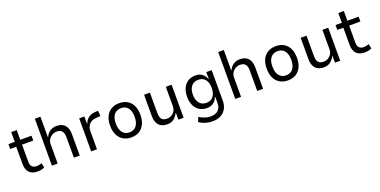

<svg xmlns="http://www.w3.org/2000/svg" viewBox="-18 -1614 5360 2711"><g transform="rotate(-20 2662.0 -258.5)"><path d="M282 9Q200 9 157 -35Q114 -79 114 -164V-423H23V-496H118V-642H201V-496H370V-423H201V-171Q201 -115 225 -91Q249 -67 294 -67Q315 -67 334 -71Q353 -75 371 -83L385 -14Q364 -2 337 3.5Q310 9 282 9Z M496 0V-705H580V-399H585Q604 -445 646 -475Q688 -505 745 -505Q799 -505 836.5 -485Q874 -465 894 -423.5Q914 -382 914 -317V0H826V-312Q826 -350 815.5 -376Q805 -402 782.5 -416Q760 -430 724 -430Q685 -430 653 -411Q621 -392 602 -361Q583 -330 583 -292V0Z M1086 0V-496H1164V-386H1168Q1185 -437 1225.5 -467.5Q1266 -498 1325 -503L1372 -506L1380 -425L1306 -419Q1245 -414 1209 -374.5Q1173 -335 1173 -277V0Z M1689 9Q1619 9 1567.5 -22Q1516 -53 1488.5 -110.5Q1461 -168 1461 -249Q1461 -329 1488.5 -386.5Q1516 -444 1567.5 -474.5Q1619 -505 1689 -505Q1760 -505 1810.5 -474.5Q1861 -444 1888.5 -386.5Q1916 -329 1916 -249Q1916 -168 1888.5 -110.5Q1861 -53 1810.5 -22Q1760 9 1689 9ZM1688 -67Q1755 -67 1792.5 -114Q1830 -161 1830 -249Q1830 -337 1793 -383.5Q1756 -430 1689 -430Q1622 -430 1584.5 -383.5Q1547 -337 1547 -249Q1547 -161 1584.5 -114Q1622 -67 1688 -67Z M2230 9Q2177 9 2139 -11Q2101 -31 2081 -72.5Q2061 -114 2061 -177V-496H2149V-184Q2149 -147 2159.5 -120.5Q2170 -94 2193 -80.5Q2216 -67 2251 -67Q2289 -67 2320.5 -85.5Q2352 -104 2370 -135Q2388 -166 2388 -202V-496H2475V0H2396V-100H2391Q2367 -52 2328 -21.5Q2289 9 2230 9Z M2842 188Q2791 188 2738 172Q2685 156 2646 127L2674 59Q2699 76 2728 88Q2757 100 2786.5 107Q2816 114 2842 114Q2915 114 2955.5 76.5Q2996 39 2996 -33V-124H2990Q2972 -74 2932 -44.5Q2892 -15 2834 -15Q2770 -15 2722 -44.5Q2674 -74 2648 -129Q2622 -184 2622 -260Q2622 -336 2648 -391Q2674 -446 2722 -475.5Q2770 -505 2834 -505Q2892 -505 2933 -475Q2974 -445 2993 -391H2996V-496H3077V-37Q3077 32 3049 82.5Q3021 133 2968 160.5Q2915 188 2842 188ZM2851 -87Q2918 -87 2955 -133Q2992 -179 2992 -260Q2992 -342 2955 -387.5Q2918 -433 2851 -433Q2784 -433 2746.5 -387.5Q2709 -342 2709 -260Q2709 -179 2746.5 -133Q2784 -87 2851 -87Z M3251 0V-705H3335V-399H3340Q3359 -445 3401 -475Q3443 -505 3500 -505Q3554 -505 3591.5 -485Q3629 -465 3649 -423.5Q3669 -382 3669 -317V0H3581V-312Q3581 -350 3570.5 -376Q3560 -402 3537.5 -416Q3515 -430 3479 -430Q3440 -430 3408 -411Q3376 -392 3357 -361Q3338 -330 3338 -292V0Z M4042 9Q3972 9 3920.5 -22Q3869 -53 3841.5 -110.5Q3814 -168 3814 -249Q3814 -329 3841.5 -386.5Q3869 -444 3920.5 -474.5Q3972 -505 4042 -505Q4113 -505 4163.5 -474.5Q4214 -444 4241.5 -386.5Q4269 -329 4269 -249Q4269 -168 4241.5 -110.5Q4214 -53 4163.5 -22Q4113 9 4042 9ZM4041 -67Q4108 -67 4145.5 -114Q4183 -161 4183 -249Q4183 -337 4146 -383.5Q4109 -430 4042 -430Q3975 -430 3937.5 -383.5Q3900 -337 3900 -249Q3900 -161 3937.5 -114Q3975 -67 4041 -67Z M4583 9Q4530 9 4492 -11Q4454 -31 4434 -72.5Q4414 -114 4414 -177V-496H4502V-184Q4502 -147 4512.5 -120.5Q4523 -94 4546 -80.5Q4569 -67 4604 -67Q4642 -67 4673.5 -85.5Q4705 -104 4723 -135Q4741 -166 4741 -202V-496H4828V0H4749V-100H4744Q4720 -52 4681 -21.5Q4642 9 4583 9Z M5197 9Q5115 9 5072 -35Q5029 -79 5029 -164V-423H4938V-496H5033V-642H5116V-496H5285V-423H5116V-171Q5116 -115 5140 -91Q5164 -67 5209 -67Q5230 -67 5249 -71Q5268 -75 5286 -83L5300 -14Q5279 -2 5252 3.5Q5225 9 5197 9Z"/></g></svg>

Font: Nunito Sans 7pt SemiCondensed
Style: Regular
Weight: 400
Width: 4
Designer: Vernon Adams
Foundry: Vernon Adams
Version: Version 3.101;gftools[0.9.27]